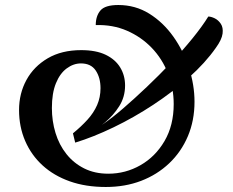

<svg xmlns="http://www.w3.org/2000/svg" viewBox="-20 -731 929 766"><path d="M402 15Q322 15 258.5 -7.5Q195 -30 150 -71Q105 -112 80.5 -168.5Q56 -225 56 -292Q56 -358 85.5 -412Q115 -466 170.5 -498.5Q226 -531 304 -531Q363 -531 401.5 -512.5Q440 -494 459.5 -462Q479 -430 479 -390Q479 -344 455.5 -307Q432 -270 398 -242Q364 -214 332 -195L336 -207Q356 -212 392 -236.5Q428 -261 472.5 -299.5Q517 -338 566 -384.5Q615 -431 662 -480.5Q709 -530 748 -578Q787 -626 811 -665Q822 -665 836.5 -658Q851 -651 861 -636Q871 -621 868 -597Q865 -573 841 -540Q799 -480 734 -422Q669 -364 591.5 -313Q514 -262 433 -223Q352 -184 280 -162L271 -199Q304 -226 329 -253.5Q354 -281 367.5 -312Q381 -343 381 -379Q381 -421 362 -449.5Q343 -478 303 -478Q273 -478 246 -458Q219 -438 203 -398.5Q187 -359 187 -300Q187 -248 201.5 -200.5Q216 -153 245 -116.5Q274 -80 316 -59Q358 -38 412 -38Q481 -38 540.5 -72Q600 -106 636.5 -168.5Q673 -231 673 -316Q673 -380 650 -438.5Q627 -497 585 -540.5Q543 -584 486.5 -608.5Q430 -633 362 -631Q362 -667 380.5 -689Q399 -711 452 -711Q520 -711 575.5 -676.5Q631 -642 671.5 -585Q712 -528 734 -460Q756 -392 756 -325Q756 -250 729.5 -187.5Q703 -125 655 -79.5Q607 -34 543 -9.5Q479 15 402 15Z"/></svg>

Font: Arima SemiBold
Style: Regular
Weight: 600
Designer: Joana Correia and Natanael Gama
Foundry: NDISCOVER
Version: Version 1.101;gftools[0.9.23]